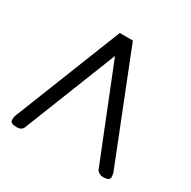

<svg xmlns="http://www.w3.org/2000/svg" viewBox="-145 -761 913 918"><g transform="rotate(30 311.5 -302.5)"><path d="M23.4 -3.9Q23.4 -18.6 26.4 -27.3L261.7 -621.1H334L569.3 -27.3Q572.3 -18.6 572.3 -3.9Q572.3 15.6 537.1 15.6Q523.4 15.6 513.2 8.8Q502.9 2 501 -3.9L296.9 -514.6L94.7 -3.9Q86.9 15.6 58.6 15.6Q23.4 15.6 23.4 -3.9Z"/></g></svg>

Font: Jura
Style: DemiBold
Weight: 600
Version: Version 2.4